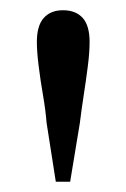

<svg xmlns="http://www.w3.org/2000/svg" viewBox="-20 -830 247 375"><path d="M103 -810Q128 -810 141.5 -795Q155 -780 155 -748Q155 -728 151.5 -700.5Q148 -673 143.5 -644Q139 -615 136 -590L117 -475H89L71 -590Q69 -615 64 -644Q59 -673 55.5 -701Q52 -729 52 -748Q52 -780 65.5 -795Q79 -810 103 -810Z"/></svg>

Font: Noto Serif TC ExtraLight Medium
Style: Regular
Weight: 500
Version: Version 2.002-H1;hotconv 1.1.0;makeotfexe 2.6.0